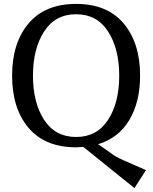

<svg xmlns="http://www.w3.org/2000/svg" viewBox="-20 -740 785 984"><path d="M669 224 407 13Q383 15 370 15Q211 15 126.5 -84.5Q42 -184 42 -352Q42 -520 126.5 -620Q211 -720 370 -720Q529 -720 613.5 -620Q698 -520 698 -352Q698 -218 643 -125.5Q588 -33 483 -1L570 60Q577 65 616.5 83Q656 101 692 116L728 132ZM206 -578.5Q149 -490 149 -352Q149 -214 206 -126Q263 -38 370 -38Q477 -38 534 -126Q591 -214 591 -352Q591 -490 534 -578.5Q477 -667 370 -667Q263 -667 206 -578.5Z"/></svg>

Font: Andada
Style: Regular
Weight: 400
Designer: Carolina Giovagnoli
Foundry: Carolina Giovagnoli
Version: Version 1.003